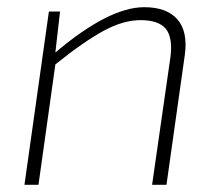

<svg xmlns="http://www.w3.org/2000/svg" viewBox="-20 -514 610 534"><path d="M147 -482 134 -368Q283 -494 381 -494Q444 -494 473.5 -460Q503 -426 494 -361L443 0H403L454 -355Q461 -410 441 -434Q421 -458 371 -458Q323 -458 268.5 -428.5Q214 -399 134 -335L87 0H48L116 -482Z"/></svg>

Font: Exo 2.0 Extra Light
Style: Italic
Weight: 250
Italic angle: -8°
Designer: Natanael Gama
Version: Version 1.001;PS 001.001;hotconv 1.0.70;makeotf.lib2.5.58329